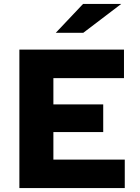

<svg xmlns="http://www.w3.org/2000/svg" viewBox="-20 -951 708 971"><path d="M78 0V-700H607V-556H250V-423H502V-283H250V-144H611V0ZM262 -785 400 -931H593L401 -785Z"/></svg>

Font: Red Hat Text
Style: Bold
Weight: 700
Designer: Pentagram, MCKL
Foundry: MCKL
Version: Version 1.030